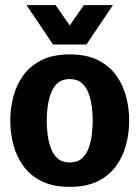

<svg xmlns="http://www.w3.org/2000/svg" viewBox="-20 -720 543 748"><path d="M20 -250Q20 -298 32.2 -344Q44.3 -390 71.2 -427Q98 -464 142.3 -486Q186.7 -508 251.7 -508Q316.7 -508 361 -486Q405.3 -464 432.2 -427Q459 -390 471.2 -344Q483.3 -298 483.3 -250Q483.3 -202 471.2 -156Q459 -110 432.2 -73Q405.3 -36 361 -14Q316.7 8 251.7 8Q186.7 8 142.3 -14Q98 -36 71.2 -73Q44.3 -110 32.2 -156Q20 -202 20 -250ZM162 -250Q162 -225.7 165.3 -197.5Q168.7 -169.3 177.7 -144Q186.7 -118.7 204.5 -102.8Q222.3 -87 251.7 -87Q281 -87 298.8 -102.8Q316.7 -118.7 325.7 -144Q334.7 -169.3 338 -197.5Q341.3 -225.7 341.3 -250Q341.3 -274.3 338 -302Q334.7 -329.7 325.7 -355Q316.7 -380.3 298.8 -396.2Q281 -412 251.7 -412Q222.3 -412 204.5 -396.2Q186.7 -380.3 177.7 -355Q168.7 -329.7 165.3 -302Q162 -274.3 162 -250ZM200 -546.7 306.7 -700H420L316.7 -546.7ZM303.3 -546.7H186.7L83.3 -700H196.7Z"/></svg>

Font: Epunda Slab Light
Style: Regular
Weight: 300
Designer: Simon Atzbach
Foundry: typofactur
Version: Version 1.102